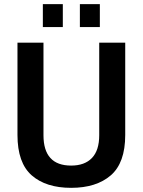

<svg xmlns="http://www.w3.org/2000/svg" viewBox="-20 -891 686 923"><path d="M186 -761V-871H282V-761ZM364 -761V-871H460V-761ZM322 12Q201 12 132.5 -48Q64 -108 64 -242V-686H189V-241Q189 -95 322 -95Q387 -95 422 -131.5Q457 -168 457 -241V-686H582V-242Q582 -108 512.5 -48Q443 12 322 12Z"/></svg>

Font: Archivo SemiCondensed SemiBold
Style: Regular
Weight: 600
Width: 4
Designer: Hector Gatti
Foundry: Omnibus-Type
Version: Version 2.001; ttfautohint (v1.8.3)